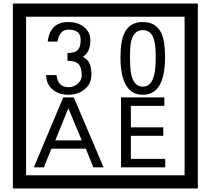

<svg xmlns="http://www.w3.org/2000/svg" viewBox="-20 -980 1195 1090"><path d="M1103 90H53V-960H1103ZM1028 15V-885H128V15ZM499 -556Q499 -504 460.5 -473Q422 -442 369 -442Q314 -442 280 -471Q242 -502 242 -554H301Q307 -485 370 -485Q398 -485 421 -504.5Q444 -524 444 -552Q444 -597 426 -616Q408 -635 363 -635V-679Q405 -679 421.5 -696Q438 -713 438 -754Q438 -812 369 -812Q318 -812 306 -744H251Q264 -855 368 -855Q419 -855 454 -829Q493 -800 493 -750Q493 -685 451 -658Q475 -642 483 -630Q499 -605 499 -556ZM917 -656Q917 -442 791 -442Q664 -442 664 -656Q664 -744 685 -789Q714 -855 791 -855Q868 -855 897 -789Q917 -745 917 -656ZM864 -656Q864 -723 855 -752Q840 -809 791 -809Q742 -809 726 -752Q718 -723 718 -656Q718 -587 726 -553Q742 -488 791 -488Q839 -488 855 -554Q864 -587 864 -656ZM568 -30H510L467 -136H272L229 -30H172L339 -427H399ZM444 -183 368 -366 294 -183ZM918 -30H667V-427H913V-379H723V-257H907V-209H723V-78H918Z"/></svg>

Font: Unicode BMP Fallback SIL
Style: Regular
Weight: 400
Foundry: NRSI, SIL International
Version: Version 5.1 Based on Unicode 5.1